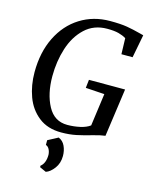

<svg xmlns="http://www.w3.org/2000/svg" viewBox="-146 -844 959 1211"><g transform="rotate(15 334.0 -239.0)"><path d="M504 -28Q446 -11 401 -1.5Q356 8 302 8Q213 8 154.5 -38Q96 -84 69 -157.5Q42 -231 42 -316Q42 -446 90.5 -544.5Q139 -643 225 -697Q311 -751 420 -751Q489 -751 530.5 -744Q572 -737 621 -724L644 -718L615 -567H542L539 -671Q518 -684 489.5 -691.5Q461 -699 415 -699Q328 -699 270 -644.5Q212 -590 184.5 -504Q157 -418 157 -321Q157 -206 199.5 -127Q242 -48 327 -48Q370 -48 410 -57Q450 -66 474 -84L503 -296L380 -304L386 -358H622L578 -44Q550 -41 504 -28ZM231 244Q246 233 254 212.5Q262 192 262 165Q261 145 252.5 129Q244 113 230 109V78L296 43Q325 55 338.5 84.5Q352 114 352 149Q352 196 326.5 230Q301 264 273 273L231 254Z"/></g></svg>

Font: Koeln Type Serif
Style: Italic
Weight: 400
Italic angle: -8°
Designer: Eben Sorkin
Foundry: Eben Sorkin
Version: Version 2.002